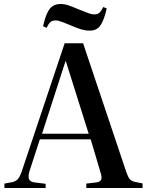

<svg xmlns="http://www.w3.org/2000/svg" viewBox="-20 -939 739 959"><path d="M2 0V-22L40 -29Q58 -33 68 -43Q78 -53 89 -84L303 -723H395L610 -82Q619 -56 627 -45.5Q635 -35 656 -30L692 -23V0H411V-22L462 -28Q481 -31 485.5 -42Q490 -53 482 -78L433 -243H179L127 -83Q120 -60 124.5 -45.5Q129 -31 152 -28L208 -21V0ZM190 -271H423L309 -633H307ZM428 -786Q407 -786 386.5 -792Q366 -798 336 -811Q310 -822 295.5 -827.5Q281 -833 273 -835Q265 -837 258 -837Q244 -837 234 -830.5Q224 -824 213 -800L195 -808Q205 -851 216.5 -875Q228 -899 244 -909Q260 -919 282 -919Q302 -919 321.5 -912.5Q341 -906 371 -893Q408 -878 423.5 -872.5Q439 -867 452 -867Q466 -867 475.5 -874.5Q485 -882 496 -904L513 -897Q503 -853 491 -828.5Q479 -804 464 -795Q449 -786 428 -786Z"/></svg>

Font: Literata 60pt Medium
Style: Regular
Weight: 500
Designer: Latin by Veronika Burian and Jose Scaglione. Greek by Irene Vlachou. Cyrillic by Vera Evstafieva.
Foundry: TypeTogether
Version: Version 3.103;gftools[0.9.29]